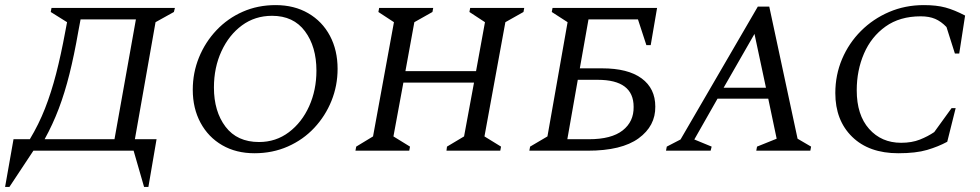

<svg xmlns="http://www.w3.org/2000/svg" viewBox="-60 -591 3845 753"><path d="M71 0 -23 142H-40L-7 -45H57Q92 -103 116.5 -165.5Q141 -228 160 -301.5Q179 -375 196 -467L203 -504L139 -544L142 -560H626L622 -544L550 -504L469 -45H554L522 142H505L464 0ZM247 -467Q231 -375 212.5 -301Q194 -227 170.5 -165Q147 -103 115 -45H389L473 -515H256Z M938 10Q866 10 811.5 -21.5Q757 -53 726.5 -109.5Q696 -166 696 -239Q696 -306 720.5 -366Q745 -426 789 -472.5Q833 -519 892 -545Q951 -571 1021 -571Q1094 -571 1149 -539Q1204 -507 1234 -450.5Q1264 -394 1264 -321Q1264 -255 1240 -195.5Q1216 -136 1172.5 -89.5Q1129 -43 1069 -16.5Q1009 10 938 10ZM956 -34Q1022 -34 1073 -72.5Q1124 -111 1152.5 -174.5Q1181 -238 1181 -314Q1181 -408 1136 -468.5Q1091 -529 1007 -529Q940 -529 889 -491.5Q838 -454 808.5 -390Q779 -326 779 -248Q779 -154 824.5 -94Q870 -34 956 -34Z M1334 0 1337 -16 1403 -56 1485 -504 1424 -544 1427 -560H1639L1636 -544L1565 -504L1530 -312H1807L1842 -504L1781 -544L1784 -560H1996L1993 -544L1922 -504L1840 -56L1905 -16L1902 0H1691L1693 -16L1760 -56L1799 -267H1522L1483 -56L1548 -16L1545 0Z M2107 -560H2517L2492 -414H2475L2442 -515H2248L2214 -323H2301Q2403 -323 2456.5 -283.5Q2510 -244 2510 -173Q2511 -97 2444.5 -48.5Q2378 0 2245 0H2016L2019 -16L2087 -56L2166 -504L2104 -544ZM2165 -45H2250Q2338 -45 2382 -79.5Q2426 -114 2425 -172Q2425 -278 2284 -278H2206Z M2552 0 2555 -16 2609 -44 2912 -565H2957L3068 -47L3121 -16L3118 0H2906L2909 -16L2986 -47L2953 -204H2754L2663 -44L2731 -16L2727 0ZM2778 -247H2944L2899 -458Z M3463 10Q3348 10 3282 -54.5Q3216 -119 3216 -226Q3216 -297 3242.5 -359.5Q3269 -422 3316.5 -469.5Q3364 -517 3427 -544Q3490 -571 3563 -571Q3613 -571 3648 -561.5Q3683 -552 3725 -530L3702 -381H3685L3652 -485Q3631 -507 3607.5 -517Q3584 -527 3551 -527Q3469 -527 3413 -487Q3357 -447 3328.5 -381Q3300 -315 3300 -237Q3300 -140 3348.5 -85.5Q3397 -31 3474 -31Q3516 -31 3547.5 -43.5Q3579 -56 3604 -73L3672 -167H3688L3655 -35Q3620 -16 3576 -3Q3532 10 3463 10Z"/></svg>

Font: Spectral SC
Style: Italic
Weight: 400
Italic angle: -10°
Designer: Jean-Baptiste Levee
Foundry: Production Type
Version: Version 2.001